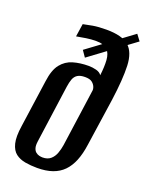

<svg xmlns="http://www.w3.org/2000/svg" viewBox="-134 -760 644 837"><g transform="rotate(20 188.0 -341.5)"><path d="M144 8Q115 8 89 3.5Q63 -1 44.5 -15Q26 -29 18.5 -59Q11 -89 19 -141L50 -360Q57 -414 78.5 -441Q100 -468 132.5 -477.5Q165 -487 204 -487Q222 -487 239.5 -482.5Q257 -478 265 -466Q270 -507 268 -537Q266 -567 250.5 -583.5Q235 -600 198 -600Q174 -600 152 -596.5Q130 -593 108 -589L117 -649Q134 -653 160 -657.5Q186 -662 223 -662Q296 -662 327.5 -634.5Q359 -607 361.5 -545Q364 -483 350 -382L318 -163Q312 -119 299 -87Q286 -55 265.5 -34Q245 -13 215 -2.5Q185 8 144 8ZM151 -43Q174 -43 188 -55Q202 -67 209 -86Q216 -105 219 -125L256 -389Q258 -398 253.5 -409Q249 -420 238.5 -428Q228 -436 206 -436Q184 -436 171.5 -428Q159 -420 153.5 -405Q148 -390 145 -369L108 -103Q105 -83 108.5 -71Q112 -59 119.5 -53Q127 -47 135.5 -45Q144 -43 151 -43ZM176 -515 156 -544 355 -691 376 -663Z"/></g></svg>

Font: Alumni Sans SemiBold
Style: Italic
Weight: 600
Italic angle: -8°
Version: Version 1.016